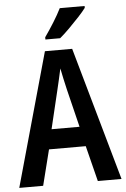

<svg xmlns="http://www.w3.org/2000/svg" viewBox="-61 -981 671 1025"><g transform="rotate(-5 274.0 -468.5)"><path d="M421 0 373 -191H176L128 0H0L200 -715H346L548 0ZM299 -501Q292 -531 285.5 -560.5Q279 -590 274 -616Q269 -591 261 -557.5Q253 -524 248 -502L199 -297H349ZM432 -927Q418 -908 392.5 -880.5Q367 -853 338.5 -824.5Q310 -796 287 -777H208V-789Q234 -826 258 -864.5Q282 -903 299 -937H432Z"/></g></svg>

Font: Noto Sans Kannada Condensed SemiBold
Style: Regular
Weight: 600
Width: 3
Designer: Jelle Bosma - Monotype Design Team
Foundry: Monotype Imaging Inc.
Version: Version 2.005; ttfautohint (v1.8.4.7-5d5b)